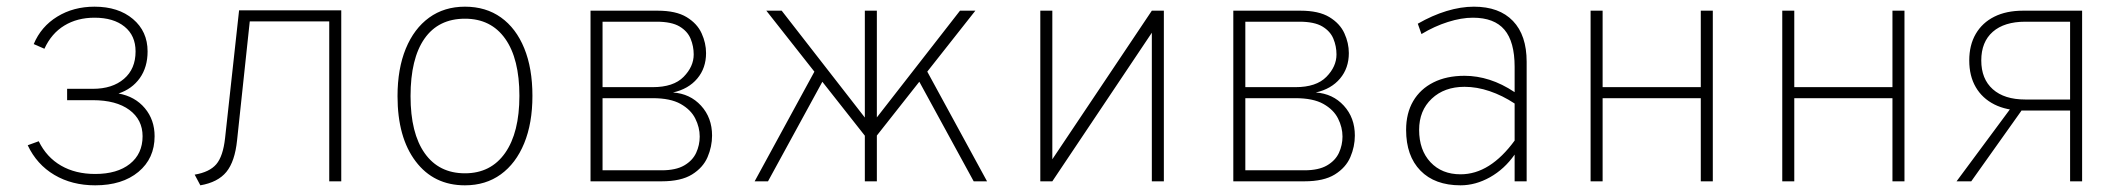

<svg xmlns="http://www.w3.org/2000/svg" viewBox="-20 -543 6358 575"><path d="M265 12Q195.5 12 142.8 -19.2Q90 -50.5 63 -108L96 -120Q119.5 -72 162.8 -47Q206 -22 265 -22Q331 -22 369 -52.2Q407 -82.5 407 -135Q407 -184.5 367.5 -213.8Q328 -243 258 -243H181V-277H258Q316.5 -277 351.2 -306.8Q386 -336.5 386 -389Q386 -436.5 353 -463.2Q320 -490 263 -490Q211.5 -490 172.8 -466.5Q134 -443 113 -397L81 -411Q103 -463.5 151.5 -493.2Q200 -523 263 -523Q334.5 -523 378.2 -486Q422 -449 422 -389Q422 -342 398.8 -309.2Q375.5 -276.5 335 -263Q384.5 -254 413.8 -219Q443 -184 443 -135Q443 -68.5 394.5 -28.2Q346 12 265 12Z M580 12 563 -20Q607.5 -27.5 627.8 -51.2Q648 -75 654 -129L696 -512H1002V0H966V-479H728L690 -123Q683.5 -59.5 658 -28.2Q632.5 3 580 12Z M1372.5 12Q1279 12 1224.8 -59.8Q1170.5 -131.5 1170.5 -255Q1170.5 -337 1195.2 -397.2Q1220 -457.5 1265.2 -490.2Q1310.5 -523 1372.5 -523Q1435 -523 1480.2 -490.8Q1525.5 -458.5 1550 -398.5Q1574.5 -338.5 1574.5 -256Q1574.5 -174 1549.8 -113.8Q1525 -53.5 1479.8 -20.8Q1434.5 12 1372.5 12ZM1372.5 -24Q1450 -24 1492.8 -85Q1535.5 -146 1535.5 -256Q1535.5 -367 1493 -427Q1450.5 -487 1372.5 -487Q1293 -487 1251.2 -427.2Q1209.5 -367.5 1209.5 -255Q1209.5 -144 1252 -84Q1294.5 -24 1372.5 -24Z M1748.5 0V-511H1949.5Q2004.5 -511 2036.2 -491.8Q2068 -472.5 2081.2 -443.2Q2094.5 -414 2094.5 -384Q2094.5 -339 2068.2 -307.8Q2042 -276.5 1995.5 -266Q2046.5 -262.5 2079.5 -226.5Q2112.5 -190.5 2112.5 -137Q2112.5 -104 2099 -72.5Q2085.5 -41 2052.5 -20.5Q2019.5 0 1961.5 0ZM1784.5 -33H1961.5Q2004 -33 2029 -47.5Q2054 -62 2064.8 -85.2Q2075.5 -108.5 2075.5 -134Q2075.5 -161.5 2062.2 -188Q2049 -214.5 2018.2 -231.8Q1987.5 -249 1934.5 -249H1784.5ZM1784.5 -282H1934.5Q1997 -282 2027.2 -312.8Q2057.5 -343.5 2057.5 -380Q2057.5 -404.5 2048.2 -427Q2039 -449.5 2015 -463.8Q1991 -478 1946.5 -478H1784.5Z M2591 -110 2275 -511H2321L2591 -164ZM2587 -113V-167L2855 -511H2901ZM2240 0 2428 -345 2452 -315 2280 0ZM2570 0V-511H2606V0ZM2896 0 2724 -315 2748 -345 2936 0Z M3095.5 0V-511H3131.5V-66L3429.5 -511H3465.5V0H3429.5V-445L3131.5 0Z M3673.5 0V-511H3874.5Q3929.5 -511 3961.2 -491.8Q3993 -472.5 4006.2 -443.2Q4019.5 -414 4019.5 -384Q4019.5 -339 3993.2 -307.8Q3967 -276.5 3920.5 -266Q3971.5 -262.5 4004.5 -226.5Q4037.5 -190.5 4037.5 -137Q4037.5 -104 4024 -72.5Q4010.5 -41 3977.5 -20.5Q3944.5 0 3886.5 0ZM3709.5 -33H3886.5Q3929 -33 3954 -47.5Q3979 -62 3989.8 -85.2Q4000.5 -108.5 4000.5 -134Q4000.5 -161.5 3987.2 -188Q3974 -214.5 3943.2 -231.8Q3912.5 -249 3859.5 -249H3709.5ZM3709.5 -282H3859.5Q3922 -282 3952.2 -312.8Q3982.5 -343.5 3982.5 -380Q3982.5 -404.5 3973.2 -427Q3964 -449.5 3940 -463.8Q3916 -478 3871.5 -478H3709.5Z M4354 12Q4277 12 4234 -32Q4191 -76 4191 -154Q4191 -204 4212.2 -240.2Q4233.5 -276.5 4272.8 -296.2Q4312 -316 4366 -316Q4403.5 -316 4441 -304Q4478.5 -292 4516 -267V-343Q4516 -418 4485.5 -454Q4455 -490 4391 -490Q4356.5 -490 4316.2 -477.2Q4276 -464.5 4237 -441L4226 -472Q4269.5 -497 4312.2 -510Q4355 -523 4394 -523Q4470 -523 4511 -480.2Q4552 -437.5 4552 -358V0H4516V-80Q4485.5 -36.5 4442.2 -12.2Q4399 12 4354 12ZM4354 -21Q4398.5 -21 4439 -46.5Q4479.5 -72 4516 -122V-233Q4479.5 -257 4441.2 -270Q4403 -283 4366 -283Q4305.5 -283 4267.8 -247.5Q4230 -212 4230 -154Q4230 -93.5 4264 -57.2Q4298 -21 4354 -21Z M4743.5 0V-511H4779.5V-282H5073.5V-511H5109.5V0H5073.5V-249H4779.5V0Z M5317.5 0V-511H5353.5V-282H5647.5V-511H5683.5V0H5647.5V-249H5353.5V0Z M6179.5 0V-212H6038.5Q5989 -212 5952.8 -230.2Q5916.5 -248.5 5897 -282Q5877.5 -315.5 5877.5 -362Q5877.5 -408 5897 -441.5Q5916.5 -475 5952.5 -493Q5988.5 -511 6038.5 -511H6215.5V0ZM5839.5 0 6008.5 -228H6045.5L5883.5 0ZM6045.5 -245H6179.5V-478H6045.5Q5982.5 -478 5948 -447.8Q5913.5 -417.5 5913.5 -362Q5913.5 -306.5 5948 -275.8Q5982.5 -245 6045.5 -245Z"/></svg>

Font: Overpass Thin
Style: Regular
Weight: 250
Designer: Delve Withrington, Dave Bailey, Thomas Jockin
Foundry: Delve Fonts LLC
Version: Version 4.000